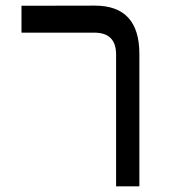

<svg xmlns="http://www.w3.org/2000/svg" viewBox="-20 -658 614 676"><path d="M55.7 -543H312C363.3 -543 388.7 -517.6 388.7 -466.3V-2H470.7V-468.3C470.7 -581.5 418.5 -638.2 314 -638.2L55.7 -637.7Z"/></svg>

Font: Shabnam
Style: Regular
Weight: 400
Foundry: DejaVu fonts team - Redesigned by Saber Rastikerdar - Based on Vazir font
Version: Version 5.0.1